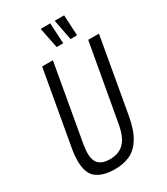

<svg xmlns="http://www.w3.org/2000/svg" viewBox="-215 -963 927 1068"><g transform="rotate(-30 248.5 -429.5)"><path d="M199 12Q125 12 82.5 -19Q40 -50 40 -133Q40 -150 42 -170Q44 -190 48 -212L132 -686H201L115 -199Q113 -183 111 -168.5Q109 -154 109 -142Q109 -94 132 -72Q155 -50 202 -50Q261 -50 294.5 -85.5Q328 -121 341 -199L428 -686H497L413 -211Q398 -124 368 -75.5Q338 -27 296 -7.5Q254 12 199 12ZM256 -739 230 -868 232 -871H291L298 -739ZM345 -739 320 -868 321 -871H380L387 -739Z"/></g></svg>

Font: Archivo ExtraCondensed Light
Style: Italic
Weight: 300
Width: 2
Italic angle: -10°
Designer: Hector Gatti
Foundry: Omnibus-Type
Version: Version 2.001